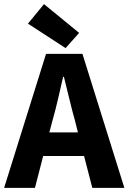

<svg xmlns="http://www.w3.org/2000/svg" viewBox="-26 -914 625 934"><path d="M293 -680 110 -799 188 -894 359 -754ZM230 -330 214 -270H353L338 -330Q324 -379 311 -434Q298 -489 285 -540H281Q269 -488 256.5 -433.5Q244 -379 230 -330ZM-6 0 198 -652H375L579 0H423L383 -155H184L144 0Z"/></svg>

Font: TypoPRO Source Sans Pro
Style: Bold
Weight: 700
Designer: Paul D. Hunt
Foundry: Adobe Systems Incorporated
Version: Version 2.020;PS 2.000;hotconv 1.0.86;makeotf.lib2.5.63406